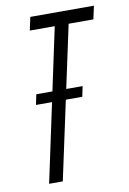

<svg xmlns="http://www.w3.org/2000/svg" viewBox="-80 -738 528 788"><g transform="rotate(-10 184.0 -344.0)"><path d="M63 -328 72 -371H265L256 -328ZM60 0 195 -633H91L103 -688H368L356 -633H253L117 0Z"/></g></svg>

Font: Saira UltraCondensed
Style: Italic
Weight: 400
Width: 1
Italic angle: -12°
Designer: Hector Gatti with collaboration of the Omnibus-Type team
Foundry: Omnibus-Type
Version: Version 1.101